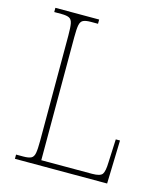

<svg xmlns="http://www.w3.org/2000/svg" viewBox="-108 -795 750 877"><g transform="rotate(15 267.0 -357.0)"><path d="M45 0V-20H79Q104 -20 116 -26Q128 -32 131.5 -51Q135 -70 135 -108V-606Q135 -645 131.5 -663.5Q128 -682 116 -688Q104 -694 79 -694H45V-714H252V-694H219Q194 -694 182 -688Q170 -682 166.5 -663.5Q163 -645 163 -606V-25H403Q442 -25 451.5 -39Q461 -53 462 -94L467 -205H487L481 0Z"/></g></svg>

Font: Noto Serif Tamil SemiCondensed Thin
Style: Italic
Weight: 100
Width: 4
Italic angle: -12°
Designer: Indian Type Foundry, Tom Grace, and the Monotype Design Team
Foundry: Monotype Imaging Inc.
Version: Version 2.003; ttfautohint (v1.8.4.7-5d5b)